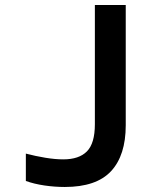

<svg xmlns="http://www.w3.org/2000/svg" viewBox="-20 -734 640 765"><path d="M238 11Q198 11 157 5Q116 -1 83 -13V-122Q121 -112 160.5 -105.5Q200 -99 232 -99Q295 -99 326.5 -131Q358 -163 358 -239V-714H481V-235Q481 -115 422.5 -52Q364 11 238 11Z"/></svg>

Font: Noto Sans Mono SemiBold
Style: Regular
Weight: 600
Designer: Monotype Design Team
Foundry: Monotype Imaging Inc.
Version: Version 2.014; ttfautohint (v1.8.4.7-5d5b)